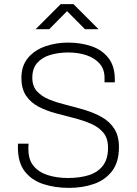

<svg xmlns="http://www.w3.org/2000/svg" viewBox="-20 -903 667 933"><path d="M315 10Q247 10 190.5 -8.5Q134 -27 100.5 -70Q67 -113 67 -187Q67 -191 67 -196Q67 -201 68 -205H119Q118 -198 118 -191.5Q118 -185 118 -178Q118 -126 144 -95.5Q170 -65 214 -51.5Q258 -38 311 -38Q365 -38 409 -51Q453 -64 479 -96.5Q505 -129 505 -185Q505 -231 482 -258.5Q459 -286 421.5 -302Q384 -318 339 -329.5Q294 -341 249.5 -353Q205 -365 167.5 -384.5Q130 -404 107 -437.5Q84 -471 84 -524Q84 -583 115.5 -621Q147 -659 199 -677.5Q251 -696 311 -696Q374 -696 425.5 -678Q477 -660 507.5 -620.5Q538 -581 538 -516V-503H488V-525Q488 -567 464 -594Q440 -621 400.5 -634.5Q361 -648 312 -648Q264 -648 224 -636Q184 -624 160.5 -597Q137 -570 137 -525Q137 -484 160 -459Q183 -434 220.5 -419Q258 -404 303 -393Q348 -382 392.5 -368.5Q437 -355 474.5 -334Q512 -313 535 -278Q558 -243 558 -188Q558 -115 524.5 -71.5Q491 -28 436 -9Q381 10 315 10ZM153 -761 275 -883H337L459 -761H393L295 -860H317L219 -761Z"/></svg>

Font: Chivo Medium Thin
Style: Regular
Weight: 250
Version: Version 2.002